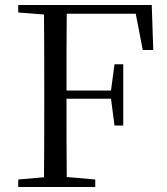

<svg xmlns="http://www.w3.org/2000/svg" viewBox="-20 -748 669 768"><path d="M551 -548H593L587 -728H53V-698L156 -690C157 -591 157 -491 157 -391V-337C157 -236 157 -137 156 -39L53 -30V0H361V-30L247 -40C246 -137 246 -237 246 -353H424L438 -246H473V-491H438L424 -386H246C246 -495 246 -596 247 -693H523Z"/></svg>

Font: Noto Serif CJK TC
Style: Regular
Weight: 400
Designer: Ryoko NISHIZUKA 西塚涼子 (kana & ideographs); Frank Grießhammer (Latin, Greek & Cyrillic); Wenlong ZHANG 张文龙 (bopomofo); San
Foundry: Adobe
Version: Version 2.001;hotconv 1.1.0;makeotfexe 2.6.0